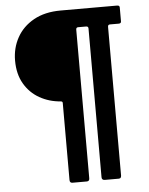

<svg xmlns="http://www.w3.org/2000/svg" viewBox="-57 -788 716 920"><g transform="rotate(-5 301.5 -328.5)"><path d="M499 -655Q489 -655 489 -644V71Q489 76 486.5 80.5Q484 85 477 85H410Q395 85 395 71V-645Q395 -655 384 -655H346Q336 -655 336 -644V71Q336 85 323 85H254Q241 85 241 71V-300Q241 -307 233 -308Q177 -312 131 -338Q85 -364 58 -410.5Q31 -457 31 -522Q31 -582 58.5 -632Q86 -682 139.5 -712Q193 -742 270 -742H541Q553 -742 553 -732V-665Q553 -655 541 -655Z"/></g></svg>

Font: Libre Franklin Thin
Style: Bold
Weight: 700
Version: Version 3.000